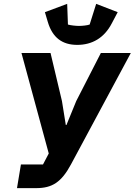

<svg xmlns="http://www.w3.org/2000/svg" viewBox="-20 -972 696 992"><path d="M67.8 0H166.9C248.9 0 296.9 -29.8 346.9 -122.9L655.9 -698.2H501.1L373.9 -449.9L323.2 -326H320L300.1 -449.9L241.1 -698.2H90.9L231.9 -179L202.1 -122.2H88.1ZM212 -909.1 226.9 -859C251.1 -777 302.2 -740.1 378.9 -740.1C454.9 -740.1 518.1 -774.9 557.9 -851.9L588.1 -909.1L476.9 -952.1L443.2 -845.2C431.1 -840.9 405.9 -838.1 388.1 -838.1C372.2 -838.1 345.2 -840.9 331 -845.2L327.1 -952.1Z"/></svg>

Font: Margiela Mono Italic Bold It
Style: Regular
Weight: 700
Designer: Mike Abbink, Paul van der Laan, Pieter van Rosmalen
Foundry: Bold Monday
Version: Version 2.003 2021